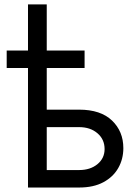

<svg xmlns="http://www.w3.org/2000/svg" viewBox="-20 -838 622 858"><path d="M358 -612.2V-534.1H188.9V-348H333.8Q429.7 -348 480.5 -299.4Q531.2 -250.7 531.2 -176.1Q531.2 -127.1 508.5 -87.2Q485.8 -47.2 441.8 -23.6Q397.7 0 333.8 0H105.1V-534.1H9.9V-612.2H105.1V-818.2H188.9V-612.2ZM188.9 -269.9V-78.1H333.8Q383.5 -78.1 415.5 -104.4Q447.4 -130.7 447.4 -171.9Q447.4 -215.2 415.5 -242.5Q383.5 -269.9 333.8 -269.9Z"/></svg>

Font: Inter Alia
Style: Regular
Weight: 400
Designer: Rasmus Andersson (Latin, Greek, Cyrillic etc.) and Evan from Shavian.info (Shavian, old style figures)
Foundry: Shavian.info
Version: Version 0.001;git-37ab20767